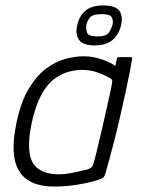

<svg xmlns="http://www.w3.org/2000/svg" viewBox="-20 -680 523 706"><path d="M180 6Q85 6 50 -51.5Q15 -109 41 -230Q57 -306 85.5 -353.5Q114 -401 148.5 -427Q183 -453 219 -463Q255 -473 288 -473Q323 -473 356.5 -461Q390 -449 404 -437L410 -465Q411 -468 413 -469Q415 -470 417 -470H460Q466 -470 466 -464Q463 -446 457 -414.5Q451 -383 442 -342Q433 -301 422 -252.5Q411 -204 397 -150Q383 -96 367 -40Q365 -34 361.5 -29Q358 -24 345 -20Q314 -9 268 -1.5Q222 6 180 6ZM198 -39Q216 -39 238 -43Q260 -47 278 -51.5Q296 -56 302 -57Q308 -59 314.5 -63.5Q321 -68 324 -79Q331 -104 339 -137.5Q347 -171 355.5 -207.5Q364 -244 371.5 -278.5Q379 -313 385 -339Q391 -365 392 -376Q394 -382 391.5 -386.5Q389 -391 381 -395Q362 -405 337 -414Q312 -423 279 -423Q258 -423 232 -416Q206 -409 180 -390Q154 -371 132.5 -332Q111 -293 97 -230Q75 -124 100.5 -81.5Q126 -39 198 -39ZM425 -587Q418 -554 394.5 -533.5Q371 -513 328 -513Q285 -513 270.5 -533.5Q256 -554 264 -587Q271 -621 294 -640.5Q317 -660 360 -660Q404 -660 418.5 -640.5Q433 -621 425 -587ZM394 -590Q397 -606 390.5 -617Q384 -628 354 -628Q322 -628 312 -617Q302 -606 298 -590Q295 -575 300 -560.5Q305 -546 338 -546Q371 -546 380.5 -560.5Q390 -575 394 -590Z"/></svg>

Font: Glory Thin Light
Style: Italic
Weight: 300
Italic angle: -12°
Version: Version 1.011